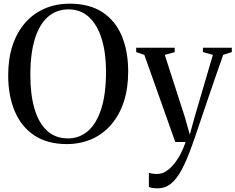

<svg xmlns="http://www.w3.org/2000/svg" viewBox="-20 -772 1280 1044"><path d="M344 11.5Q237.5 11.5 166.2 -36Q95 -83.5 59.8 -168Q24.5 -252.5 24.5 -362.5Q24.5 -453.5 48.5 -525.5Q72.5 -597.5 117 -648.2Q161.5 -699 223.2 -725.5Q285 -752 360 -752Q466 -752 536.5 -706Q607 -660 642 -577Q677 -494 677 -382.5Q677 -291.5 653.2 -219Q629.5 -146.5 585.2 -95Q541 -43.5 480 -16.2Q419 11 344 11.5ZM349.5 -19.5Q412.5 -19.5 459 -60.2Q505.5 -101 531 -181.5Q556.5 -262 556.5 -382.5Q556.5 -482.5 533.5 -558.8Q510.5 -635 465 -678Q419.5 -721 352 -721Q288.5 -721 242 -681.5Q195.5 -642 170.2 -562.5Q145 -483 145 -362.5Q145 -257 167.8 -180Q190.5 -103 236 -61.2Q281.5 -19.5 349.5 -19.5ZM836 252Q820 252 807.8 249.8Q795.5 247.5 789.5 244.5V167.5Q796.5 170.5 809 172.2Q821.5 174 834 174Q860.5 174 884 158.5Q907.5 143 927.8 117.8Q948 92.5 963.5 61.8Q979 31 989.5 0H933L765 -473.5L720.5 -489V-512.5H930V-488.5L876 -473.5L986 -132.5L1012 -40L1036.5 -129.5L1137.5 -473.5L1083.5 -489V-512.5H1240.5V-489L1193.5 -473.5Q1171 -410 1148.5 -345Q1126 -280 1105.8 -220Q1085.5 -160 1068.8 -110.5Q1052 -61 1040.5 -27.5Q1029 6 1025 16.5Q996.5 97 968.8 149.2Q941 201.5 909.5 226.8Q878 252 836 252Z"/></svg>

Font: Merriweather 120pt
Style: Regular
Weight: 400
Version: Version 2.100